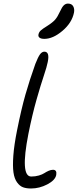

<svg xmlns="http://www.w3.org/2000/svg" viewBox="-20 -1051 438 1082"><path d="M230 -832Q211.4 -832 202.9 -838.6Q194.3 -845.2 196.8 -856.9Q199.7 -870.1 209.5 -879.2Q219.2 -888.2 246.1 -904.8Q276.9 -924.3 290.8 -940.4Q304.7 -956.5 317.9 -985.8Q329.6 -1011.7 339.8 -1021.2Q350.1 -1030.8 362.8 -1030.8Q383.8 -1030.8 392.3 -1015.9Q400.9 -1001 397 -980Q385.3 -922.4 332 -877.2Q278.8 -832 230 -832ZM154.8 11.2Q128.4 11.2 109.9 4.4Q91.3 -2.4 76.2 -23.2Q61 -43.9 55.9 -79.3Q50.8 -114.7 55.2 -174.6Q59.6 -234.4 76.2 -316.9Q100.1 -436.5 123.3 -517.8Q146.5 -599.1 179.2 -690.9Q194.3 -729.5 205.3 -744.6Q216.3 -759.8 230 -759.8Q261.2 -759.8 249 -701.2Q244.1 -675.3 227.1 -624.8Q210 -574.2 185.8 -489.3Q161.6 -404.3 140.1 -296.9Q92.8 -56.2 155.8 -56.2Q179.2 -56.2 199 -62Q218.8 -67.9 229.7 -75.2Q240.7 -82.5 253.9 -88.4Q267.1 -94.2 278.8 -94.2Q301.8 -94.2 296.9 -64.9Q291 -35.2 246.6 -12Q202.1 11.2 154.8 11.2Z"/></svg>

Font: Shantell Sans Irregular
Style: Italic
Weight: 300
Italic angle: -11.31°
Designer: Stephen Nixon, Anya Danilova, Shantell Martin
Foundry: Arrow Type
Version: Version 1.006;[9816181b4]